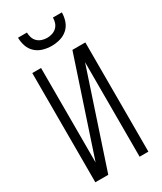

<svg xmlns="http://www.w3.org/2000/svg" viewBox="-234 -1037 944 1119"><g transform="rotate(-30 237.5 -477.5)"><path d="M59 0V-735H118V-99L329 -735H416V0H357V-636L146 0ZM237 -815Q209 -815 180.5 -823Q152 -831 130.5 -850.5Q109 -870 99.5 -898Q90 -926 90 -955H150Q150 -938 155.5 -921Q161 -904 173.5 -892Q186 -880 203 -874.5Q220 -869 237 -869Q255 -869 272 -874.5Q289 -880 301.5 -892Q314 -904 319.5 -921Q325 -938 325 -955H385Q385 -926 375.5 -898Q366 -870 344.5 -850.5Q323 -831 294.5 -823Q266 -815 237 -815Z"/></g></svg>

Font: Iosevka QP Light
Style: Regular
Weight: 300
Designer: Belleve Invis
Foundry: Belleve Invis
Version: Version 20.0.0; ttfautohint (v1.8.4)